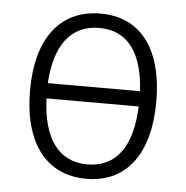

<svg xmlns="http://www.w3.org/2000/svg" viewBox="-45 -586 619 639"><g transform="rotate(5 265.0 -266.0)"><path d="M266 10C401 10 476 -93 476 -266C476 -436 404 -542 266 -542C133 -542 54 -443 54 -267C54 -93 131 10 266 10ZM266 -494C365 -494 412 -418 419 -296H111C118 -423 171 -494 266 -494ZM265 -38C167 -38 116 -115 111 -245H419C414 -114 364 -38 265 -38Z"/></g></svg>

Font: Noto Sans Mono Condensed Light
Style: Regular
Weight: 300
Width: 3
Designer: Monotype Design Team
Foundry: Monotype Imaging Inc.
Version: Version 2.014